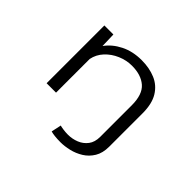

<svg xmlns="http://www.w3.org/2000/svg" viewBox="-150 -746 1175 1175"><g transform="rotate(45 437.5 -158.5)"><path d="M168.5 0V-500H246.5L249.5 -403Q284 -451.5 343.8 -481.5Q403.5 -511.5 480.5 -511.5Q547.5 -511.5 600.2 -489.2Q653 -467 683.5 -417.2Q714 -367.5 714 -284.5V3.5Q714 59 691.5 96Q669 133 633.5 155Q598 177 558.2 186.2Q518.5 195.5 484 195.5Q456 195.5 433.5 193Q411 190.5 399 186.5L413 121.5Q417.5 124 440 127.2Q462.5 130.5 483.5 130.5Q520.5 130.5 554.8 116.8Q589 103 610.8 74.2Q632.5 45.5 632.5 0V-273Q632.5 -366.5 587 -406Q541.5 -445.5 462 -445.5Q414.5 -445.5 369 -426Q323.5 -406.5 291.2 -371.8Q259 -337 250 -291.5V0Z"/></g></svg>

Font: Trispace SemiExpanded Light
Style: Regular
Weight: 300
Width: 6
Designer: Tyler Finck
Foundry: Etcetera Type Company
Version: Version 1.210; ttfautohint (v1.8.3)